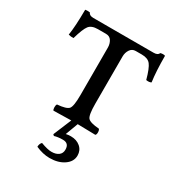

<svg xmlns="http://www.w3.org/2000/svg" viewBox="-164 -580 816 885"><g transform="rotate(30 244.5 -138.0)"><path d="M243.2 96.2Q217.3 96.2 198.2 102.1L191.9 96.2L231.9 0Q208 0 138.2 2Q134.3 -2 134 -13.9Q133.8 -25.9 138.2 -30.8Q186 -34.7 198 -48.3Q210 -62 210 -122.1V-375Q210 -395 200.4 -410.4Q190.9 -425.8 170.9 -425.8H127.9Q94.7 -425.8 80.8 -408Q66.9 -390.1 50.8 -334Q36.6 -333 23.9 -336.9Q31.7 -383.8 32.2 -474.1Q47.4 -476.1 57.1 -474.1Q62 -460 84 -460H404.8Q426.8 -460 432.1 -474.1Q446.3 -478 457 -474.1Q457 -392.1 464.8 -336.9Q455.1 -331.1 438 -334Q422.9 -389.2 408.4 -407.5Q394 -425.8 361.8 -425.8H329.1Q310.1 -425.8 299.6 -409.9Q289.1 -394 289.1 -374V-122.1Q289.1 -62 301 -48.1Q313 -34.2 360.8 -30.8Q365.7 -25.9 366 -13.9Q366.2 -2 360.8 2Q281.7 0 266.1 0L241.2 66.9Q253.4 64 267.1 64Q297.9 64 317.9 81.1Q337.9 98.1 337.9 126Q337.9 158.2 307.4 179.2Q276.9 200.2 231 200.2Q195.8 200.2 157.2 183.1Q157.2 167 167 157.2Q205.1 171.4 225.1 170.9Q248 170.9 262 160.4Q275.9 149.9 275.9 130.9Q276.4 96.2 243.2 96.2Z"/></g></svg>

Font: Linux Libertine Capitals
Style: Small Caps
Weight: 400
Designer: Philipp H. Poll
Foundry: Philipp H. Poll
Version: Version 5.1.3